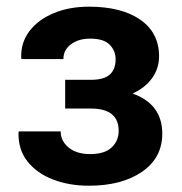

<svg xmlns="http://www.w3.org/2000/svg" viewBox="-20 -558 557 587"><path d="M251.5 9.8Q191.9 9.8 142.6 -9Q93.3 -27.8 64.2 -64.2Q35.2 -100.6 36.6 -153.3L37.6 -156.2H165.5Q165.5 -127 189.9 -106.9Q214.4 -86.9 255.4 -86.9Q299.8 -86.9 321.3 -107.2Q342.8 -127.4 342.8 -157.7Q342.8 -226.1 258.3 -226.1H179.2V-314H258.3Q297.9 -314 315.7 -330.1Q333.5 -346.2 333.5 -376.5Q333.5 -402.8 315.2 -421.4Q296.9 -439.9 255.4 -439.9Q220.2 -439.9 197 -422.6Q173.8 -405.3 173.8 -377.4H45.9L44.9 -380.4Q43 -427.2 69.8 -462.6Q96.7 -498 144.3 -517.8Q191.9 -537.6 251.5 -537.6Q351.6 -537.6 408.9 -497.8Q466.3 -458 466.3 -385.7Q466.3 -348.6 444.8 -318.8Q423.3 -289.1 385.3 -272Q476.1 -239.7 476.1 -149.4Q476.1 -75.2 414.1 -32.7Q352.1 9.8 251.5 9.8Z"/></svg>

Font: Roboto Slab SemiBold
Style: Regular
Weight: 600
Designer: Google
Version: Version 2.001; ttfautohint (v1.8.3)